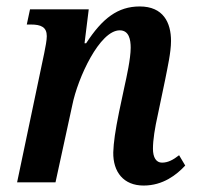

<svg xmlns="http://www.w3.org/2000/svg" viewBox="-20 -565 611 595"><path d="M425 10C485 10 527 -23 554 -52L535 -84C516 -69 500 -61 482 -61C464 -61 454 -77 454 -104C454 -132 460 -169 469 -209L492 -319C499 -355 510 -403 510 -438C510 -495 486 -545 413 -545C345 -545 297 -508 247 -431H242L255 -536H73L63 -489H76C107 -489 125 -481 125 -453C125 -440 121 -420 117 -400L33 0H152L204 -239C221 -324 289 -471 351 -471C380 -471 385 -442 385 -417C385 -383 372 -325 366 -298L349 -218C337 -159 332 -123 331 -93C330 -32 363 10 425 10Z"/></svg>

Font: Noto Serif Condensed SemiBold
Style: Italic
Weight: 600
Width: 3
Italic angle: -12°
Designer: Monotype Design Team
Foundry: Monotype Imaging Inc.
Version: Version 2.014